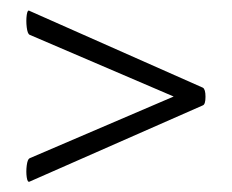

<svg xmlns="http://www.w3.org/2000/svg" viewBox="-20 -375 447 370"><path d="M371 -206Q376 -203 376 -188.5Q376 -174 371 -172L37 -25Q33 -23 31.5 -33.5Q30 -44 31.5 -56Q33 -68 37 -70L352 -205V-173L37 -308Q33 -310 31.5 -322.5Q30 -335 31.5 -346Q33 -357 37 -354Z"/></svg>

Font: Cormorant Garamond Light SemiBold
Style: Regular
Weight: 600
Version: Version 4.001